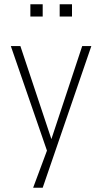

<svg xmlns="http://www.w3.org/2000/svg" viewBox="-20 -704 482 904"><path d="M136 180 209 -16V28L31 -487H76L227 -34H217L367 -487H410L181 180ZM261 -626V-684H319V-626ZM123 -626V-684H181V-626Z"/></svg>

Font: Nunito Sans 10pt Condensed ExtraLight
Style: Regular
Weight: 250
Width: 3
Designer: Vernon Adams
Foundry: Vernon Adams
Version: Version 3.101;gftools[0.9.27]